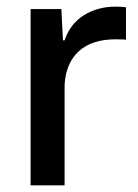

<svg xmlns="http://www.w3.org/2000/svg" viewBox="-20 -556 414 576"><path d="M71.8 0V-528.8H164.1L168.9 -435.1H173.8Q190.4 -484.4 231.7 -510.3Q272.9 -536.1 327.1 -536.1Q340.3 -536.1 357.9 -534.2V-437Q350.1 -438 326.2 -438Q255.9 -438 216.8 -402.6Q177.7 -367.2 173.8 -301.8V0Z"/></svg>

Font: Lumene Sans Medium
Style: Regular
Weight: 500
Designer: Deni Anggara
Version: Version 1.003;Glyphs 3.1.2 (3151)